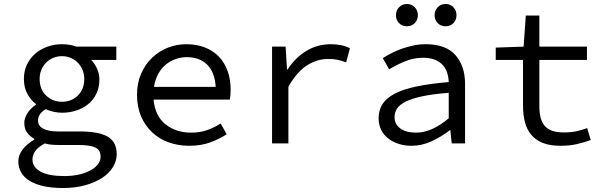

<svg xmlns="http://www.w3.org/2000/svg" viewBox="-20 -720 3040 964"><path d="M296 224Q189 224 130.5 189Q72 154 72 89Q72 60 92.5 32Q113 4 152 -19V-23Q132 -34 117 -53Q102 -72 102 -103Q102 -126 117 -150.5Q132 -175 160 -194V-198Q135 -217 117.5 -248.5Q100 -280 100 -324Q100 -364 115.5 -396Q131 -428 157 -450.5Q183 -473 217.5 -485.5Q252 -498 291 -498Q331 -498 363 -486H564V-419H438Q455 -402 467 -376Q479 -350 479 -321Q479 -282 464.5 -251Q450 -220 424.5 -198.5Q399 -177 364.5 -165.5Q330 -154 291 -154Q272 -154 250.5 -158.5Q229 -163 209 -172Q171 -148 171 -116Q171 -87 197.5 -73.5Q224 -60 272 -60H381Q475 -60 520.5 -34Q566 -8 566 54Q566 88 547 119Q528 150 493 173Q458 196 408 210Q358 224 296 224ZM291 -209Q338 -209 370.5 -240Q403 -271 403 -324Q403 -349 394 -370Q385 -391 370 -406Q355 -421 334.5 -429.5Q314 -438 291 -438Q268 -438 247.5 -429.5Q227 -421 212 -406Q197 -391 188 -370Q179 -349 179 -324Q179 -271 212 -240Q245 -209 291 -209ZM302 164Q344 164 378 156Q412 148 436 134.5Q460 121 472.5 103.5Q485 86 485 67Q485 32 457.5 20Q430 8 374 8H279Q258 8 239.5 6.5Q221 5 205 0Q170 19 156.5 39.5Q143 60 143 81Q143 119 183.5 141.5Q224 164 302 164Z M930 12Q875 12 827.5 -5Q780 -22 744.5 -55Q709 -88 688.5 -135.5Q668 -183 668 -244Q668 -303 688.5 -350Q709 -397 743.5 -430Q778 -463 822.5 -480.5Q867 -498 916 -498Q968 -498 1009.5 -481.5Q1051 -465 1079.5 -435Q1108 -405 1123 -363Q1138 -321 1138 -270Q1138 -256 1137 -243Q1136 -230 1134 -220H751Q759 -137 811.5 -95.5Q864 -54 940 -54Q984 -54 1019.5 -66.5Q1055 -79 1088 -100L1118 -46Q1082 -22 1035.5 -5Q989 12 930 12ZM918 -433Q888 -433 860.5 -423Q833 -413 811 -394.5Q789 -376 774 -348Q759 -320 753 -284H1063Q1058 -359 1019.5 -396Q981 -433 918 -433Z M1346 0V-486H1414L1421 -371H1424Q1462 -430 1517.5 -464Q1573 -498 1641 -498Q1668 -498 1691 -493.5Q1714 -489 1737 -478L1718 -407Q1692 -416 1674.5 -420Q1657 -424 1628 -424Q1573 -424 1522.5 -392.5Q1472 -361 1428 -285V0Z M2046 12Q2012 12 1982 2.5Q1952 -7 1929.5 -24.5Q1907 -42 1894 -67.5Q1881 -93 1881 -126Q1881 -167 1900.5 -197.5Q1920 -228 1962.5 -250Q2005 -272 2072 -286Q2139 -300 2233 -308Q2232 -333 2225 -355Q2218 -377 2203 -393.5Q2188 -410 2163.5 -420Q2139 -430 2104 -430Q2056 -430 2012 -411.5Q1968 -393 1934 -372L1902 -428Q1920 -440 1944.5 -452.5Q1969 -465 1996.5 -475Q2024 -485 2055 -491.5Q2086 -498 2118 -498Q2218 -498 2266.5 -443.5Q2315 -389 2315 -298V0H2248L2241 -66H2238Q2197 -34 2147.5 -11Q2098 12 2046 12ZM2068 -54Q2110 -54 2150.5 -72.5Q2191 -91 2233 -126V-254Q2155 -248 2102.5 -237Q2050 -226 2018.5 -210.5Q1987 -195 1974 -175.5Q1961 -156 1961 -132Q1961 -111 1970 -96.5Q1979 -82 1993.5 -72.5Q2008 -63 2027.5 -58.5Q2047 -54 2068 -54ZM2023 -588Q1999 -588 1983.5 -604Q1968 -620 1968 -644Q1968 -667 1983.5 -683.5Q1999 -700 2023 -700Q2047 -700 2062.5 -683.5Q2078 -667 2078 -644Q2078 -620 2062.5 -604Q2047 -588 2023 -588ZM2217 -588Q2193 -588 2177.5 -604Q2162 -620 2162 -644Q2162 -667 2177.5 -683.5Q2193 -700 2217 -700Q2241 -700 2256.5 -683.5Q2272 -667 2272 -644Q2272 -620 2256.5 -604Q2241 -588 2217 -588Z M2794 12Q2741 12 2705 -2.5Q2669 -17 2647 -43.5Q2625 -70 2615.5 -107Q2606 -144 2606 -189V-419H2469V-481L2609 -486L2620 -642H2688V-486H2927V-419H2688V-188Q2688 -155 2694 -130.5Q2700 -106 2714 -89Q2728 -72 2752 -63.5Q2776 -55 2811 -55Q2846 -55 2874 -61Q2902 -67 2928 -77L2946 -17Q2913 -5 2876.5 3.5Q2840 12 2794 12Z"/></svg>

Font: Source Code Pro
Style: Regular
Weight: 400
Monospace: yes
Designer: Paul D. Hunt, Teo Tuominen
Foundry: Adobe Systems Incorporated
Version: Version 2.030;PS 1.000;hotconv 16.6.51;makeotf.lib2.5.65220